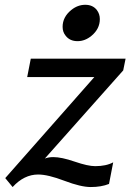

<svg xmlns="http://www.w3.org/2000/svg" viewBox="-20 -753 554 786"><path d="M351.6 12.7Q311 12.7 243.7 -12.9Q176.3 -38.6 136.2 -38.6Q78.6 -38.6 31.7 12.7L1.5 -23.9L366.2 -437.5H91.3L106 -512.7H494.1L484.4 -464.8L163.6 -104Q179.2 -109.9 198.2 -109.9Q231.9 -109.9 285.9 -91.3Q339.8 -72.8 369.6 -72.8Q414.6 -72.8 443.4 -88.4L426.3 0Q394.5 12.7 351.6 12.7ZM297.4 -584.5Q266.1 -584.5 249 -606.4Q236.3 -621.6 236.3 -643.1Q236.3 -683.1 271.5 -711.9Q297.9 -733.4 329.1 -733.4Q359.9 -733.4 376.5 -711.9Q388.7 -695.8 388.7 -674.8Q388.7 -634.8 354.5 -606.4Q328.1 -584.5 297.4 -584.5Z"/></svg>

Font: Cadman
Style: Italic
Weight: 400
Italic angle: -12°
Designer: Paul James MIller
Foundry: High-Logic / Made with FontCreator
Version: Version 2.114;March 28, 2021;FontCreator 13.0.0.2683 64-bit